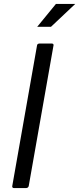

<svg xmlns="http://www.w3.org/2000/svg" viewBox="-20 -955 402 975"><path d="M113 0H51Q42 0 42 -9L168 -724Q169 -733 180 -734H242Q252 -734 252 -726L126 -11Q124 -1 113 0ZM239 -819H169L264 -935H362Z"/></svg>

Font: YamahaIndonesia935. App
Style: Italic
Weight: 400
Italic angle: -10°
Designer: Dalton Maag Ltd
Foundry: Dalton Maag Ltd
Version: Version 1.002; January 01, 2024; Regular/Italic